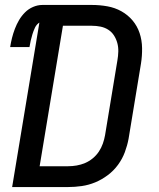

<svg xmlns="http://www.w3.org/2000/svg" viewBox="-20 -755 640 775"><path d="M29 0 139 -664Q127 -656 121 -643Q115 -630 111 -617Q107 -604 104 -591Q101 -578 99 -565H21Q24 -584 28.5 -602Q33 -620 40 -638.5Q47 -657 57 -674Q67 -691 81 -705Q95 -719 113.5 -727Q132 -735 151 -735H351Q383 -735 413.5 -729.5Q444 -724 470 -709.5Q496 -695 515 -672.5Q534 -650 543.5 -621.5Q553 -593 553.5 -561Q554 -529 549 -498L499 -195Q494 -168 484 -141Q474 -114 456.5 -90Q439 -66 415 -48Q391 -30 364.5 -19Q338 -8 310 -4Q282 0 255 0ZM255 -84Q272 -84 289.5 -87Q307 -90 323.5 -97Q340 -104 354.5 -116Q369 -128 379 -143Q389 -158 395 -175Q401 -192 404 -209L454 -512Q457 -529 457.5 -547Q458 -565 453.5 -581.5Q449 -598 440 -612Q431 -626 417 -635Q403 -644 386 -647.5Q369 -651 351 -651H234L140 -84Z"/></svg>

Font: Iosevka Curly Medium Extended
Style: Italic
Weight: 500
Width: 7
Italic angle: -9°
Monospace: yes
Designer: Belleve Invis
Foundry: Belleve Invis
Version: Version 11.1.0; ttfautohint (v1.8.3)